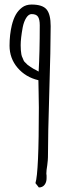

<svg xmlns="http://www.w3.org/2000/svg" viewBox="-20 -808 321 845"><path d="M136 -2Q151 -49 151 -335Q151 -373 150 -400L149 -455Q93 -468 57.5 -509.5Q22 -551 22 -607Q22 -655 32 -697Q39 -725 49.5 -743.5Q60 -762 77 -775Q94 -788 119 -788Q167 -788 185 -766.5Q203 -745 203 -693Q203 -597 197 -405Q191 -212 191 -116Q191 -105 188 -81Q184 -58 184 -44Q184 -39 185 -35V-24Q185 -6 176 5.5Q167 17 151 17ZM155 -697Q155 -722 147.5 -734Q140 -746 119 -746Q106 -746 95.5 -729.5Q85 -713 80 -688Q71 -639 71 -609Q71 -586 74 -569Q76 -559 79 -554L84 -542Q86 -537 92 -532L101 -523Q106 -519 113 -514.5Q120 -510 123 -508Q124 -507 127 -505.5Q130 -504 136 -501L150 -493Q155 -576 155 -697Z"/></svg>

Font: Amatic SC
Style: Bold
Weight: 700
Designer: Multiple Designers
Foundry: Vernon Adams
Version: Version 2.505